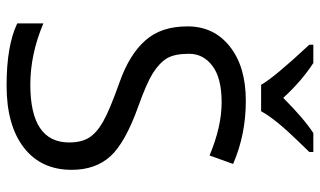

<svg xmlns="http://www.w3.org/2000/svg" viewBox="-216 -755 981 589"><g transform="rotate(90 274.5 -460.5)"><path d="M239.7 -63Q417 -63 417 -182.1Q417 -219.7 402.3 -243.2Q387.7 -266.6 352.5 -286.6Q317.4 -306.6 231.9 -336.9Q146.5 -367.2 103.5 -416.5Q60.5 -465.3 61 -545.9Q61 -626.5 123 -675.3Q184.6 -724.1 289.1 -724.1Q393.6 -724.1 482.9 -685.1L457 -612.8Q368.7 -649.9 293.9 -649.9Q219.2 -649.9 182.1 -621.6Q145 -593.8 145 -549.8Q145 -505.9 158.7 -482.4Q172.9 -459 205.1 -438.5Q237.3 -418.9 304.2 -395Q417 -355 459 -309.1Q501 -263.2 501 -189.9Q501 -95.7 432.6 -43Q364.3 9.8 242.2 9.8Q120.1 9.8 51.8 -22.9V-103Q146.5 -63 239.7 -63ZM117.2 -931.2H173.3Q229 -895 280.3 -838.9Q343.8 -902.3 388.2 -931.2H446.3V-918.9L414.1 -885.7Q343.8 -813.5 321.3 -771H240.2Q217.3 -811.5 117.2 -918.9Z"/></g></svg>

Font: OpenSans-Regular
Style: Regular
Weight: 400
Foundry: Ascender Corporation
Version: Version 1.10